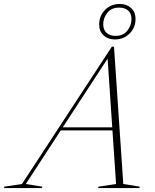

<svg xmlns="http://www.w3.org/2000/svg" viewBox="-94 -951 786 971"><path d="M205.5 -291.5 210.5 -307H495.5L490.5 -291.5ZM529.5 -20.5 613 -7 611 0H402L404.5 -7L493 -20.5L449.5 -665H457L36.5 -20.5L120 -7L118 0H-73.5L-72 -7L17 -20.5L471.5 -715H482.5ZM512 -931Q546.5 -931 569 -910.5Q591.5 -890 591.5 -855.5Q591.5 -812 561.8 -781.8Q532 -751.5 487 -751.5Q452.5 -751.5 430 -772Q407.5 -792.5 407.5 -827Q407.5 -870.5 437 -900.8Q466.5 -931 512 -931ZM490 -769.5Q529.5 -769.5 550.2 -796.2Q571 -823 571 -854Q571 -883 554 -897.8Q537 -912.5 509 -912.5Q469 -912.5 448.5 -886Q428 -859.5 428 -828.5Q428 -800 445 -784.8Q462 -769.5 490 -769.5Z"/></svg>

Font: Newsreader 60pt ExtraLight
Style: Italic
Weight: 250
Italic angle: -17°
Designer: Hugues Gentile
Foundry: Production Type
Version: Version 1.003